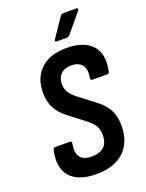

<svg xmlns="http://www.w3.org/2000/svg" viewBox="-157 -916 762 1000"><g transform="rotate(-20 224.0 -415.5)"><path d="M199.9 8Q100.6 8 56.1 -42.2Q11.6 -92.4 32.6 -186.7Q35.6 -198.1 44.8 -198.1H125.9Q138.5 -198.1 135.9 -186.1Q126 -134.8 145.1 -110.5Q164.1 -86.3 207.9 -86.3Q253.4 -86.3 276.6 -108.3Q299.9 -130.2 299.9 -172.7Q299.9 -193.2 294.4 -208.9Q288.9 -224.7 276.6 -239.2Q264.3 -253.8 243.8 -269L158.8 -334.2Q119.3 -364.2 100.8 -400.2Q82.3 -436.1 82.3 -485.7Q82.3 -568.3 133.3 -615.6Q184.2 -663 274.9 -663Q371.6 -663 416.5 -614.4Q461.4 -565.8 442.5 -473.9Q440.1 -461.3 430.6 -461.3H347.5Q337.1 -461.3 338.1 -473.9Q346.8 -521.8 327.9 -545.4Q309 -569.1 268.5 -569.1Q230.8 -569.1 210.5 -548.6Q190.1 -528.2 190.1 -494.9Q190.1 -468 201.7 -448.6Q213.4 -429.1 240.8 -407.7L325.1 -343.3Q354.9 -320.9 373 -297.7Q391.1 -274.5 399.6 -247.8Q408.1 -221.1 408.1 -185.9Q408.1 -93.4 353.8 -42.7Q299.4 8 199.9 8ZM241.5 -712.3Q235.9 -712.3 233.9 -716.2Q231.9 -720.2 235.9 -726L305.3 -828Q312.9 -839 323.8 -839H395.8Q402 -839 403.5 -834.7Q405 -830.4 400.8 -825L316.5 -723.6Q311.7 -717.8 307.3 -715Q302.9 -712.3 296.3 -712.3Z"/></g></svg>

Font: Sofia Sans Condensed
Style: Italic
Weight: 400
Italic angle: -9°
Designer: Botio Nikoltchev, Ani Petrova
Foundry: lettersoup
Version: Version 4.101